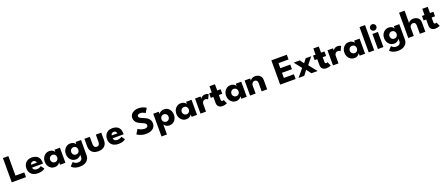

<svg xmlns="http://www.w3.org/2000/svg" viewBox="172 -2687 11358 4907"><g transform="rotate(-20 5851.0 -234.0)"><path d="M42 -660H189.6V-129.1H429.6V0H42Z M658.2 -175.8Q660 -151 673.2 -132.9Q686.5 -114.7 710.1 -105.1Q733.7 -95.5 765.7 -95.5Q794.5 -95.5 816.5 -101.9Q838.5 -108.2 854.2 -117.9Q870 -127.5 879.2 -137L945.7 -45.5Q923 -24 875.4 -6Q827.7 12 752.5 12Q684.2 12 630.6 -12.5Q577 -37 546.1 -86.4Q515.3 -135.8 515.3 -209.8Q515.3 -269.8 541.5 -318Q567.8 -366.3 617.6 -394.4Q667.5 -422.5 738 -422.5Q805 -422.5 854.1 -398Q903.2 -373.5 930 -325.3Q956.7 -277 956.7 -205.3Q956.7 -201.3 956.5 -190.4Q956.2 -179.5 955.2 -175.8ZM814 -252.5Q813.5 -268.8 805.5 -284.5Q797.5 -300.3 781.5 -310.5Q765.5 -320.8 740.2 -320.8Q715.2 -320.8 698.1 -311Q681 -301.3 672 -285.8Q663 -270.3 661.7 -252.5Z M1354.5 0V-67.1Q1350.1 -56.6 1332 -37.6Q1313.9 -18.6 1283.8 -3.3Q1253.6 12 1213.1 12Q1153.6 12 1108.5 -17.1Q1063.4 -46.2 1038.3 -95.4Q1013.2 -144.6 1013.2 -205Q1013.2 -265.4 1038.3 -314.6Q1063.4 -363.8 1108.5 -393.1Q1153.6 -422.5 1213.1 -422.5Q1252.2 -422.5 1281.1 -410Q1310.1 -397.6 1328.3 -380.8Q1346.6 -363.9 1353.1 -350.1V-410.5H1501.9V0ZM1160.2 -205Q1160.2 -176.3 1173.4 -153.7Q1186.6 -131.1 1208.6 -118.4Q1230.6 -105.7 1257.2 -105.7Q1285.1 -105.7 1306.5 -118.6Q1327.9 -131.4 1340.2 -154Q1352.5 -176.6 1352.5 -205Q1352.5 -233.4 1340.2 -256Q1327.9 -278.6 1306.5 -291.7Q1285.1 -304.8 1257.2 -304.8Q1230.6 -304.8 1208.6 -291.8Q1186.6 -278.9 1173.4 -256.3Q1160.2 -233.7 1160.2 -205Z M1821.6 219.7Q1778.2 219.7 1735.9 211.5Q1693.5 203.3 1657.3 184.6Q1621.1 166 1596.4 134.9L1684.2 43.4Q1696.2 57.7 1713 71.3Q1729.9 84.9 1754.6 93.9Q1779.3 102.9 1814.8 102.9Q1864.9 102.9 1896.4 75.8Q1928 48.7 1928 -2.4V-7.7H2075.4V2.7Q2075.4 72.6 2041.3 121Q2007.1 169.4 1949.6 194.6Q1892.1 219.7 1821.6 219.7ZM1928 0V-67.1Q1923.6 -56.6 1905.5 -37.6Q1887.4 -18.6 1857.2 -3.3Q1827.1 12 1786.6 12Q1727.1 12 1682 -17.1Q1636.9 -46.2 1611.8 -95.4Q1586.7 -144.6 1586.7 -205Q1586.7 -265.4 1611.8 -314.6Q1636.9 -363.8 1682 -393.1Q1727.1 -422.5 1786.6 -422.5Q1825.7 -422.5 1854.6 -410Q1883.6 -397.6 1901.8 -380.8Q1920.1 -363.9 1926.6 -350.1V-410.5H2075.4V0ZM1733.7 -205Q1733.7 -176.3 1746.9 -153.7Q1760.1 -131.1 1782.1 -118.4Q1804.1 -105.7 1830.7 -105.7Q1858.6 -105.7 1880 -118.6Q1901.4 -131.4 1913.7 -154Q1926 -176.6 1926 -205Q1926 -233.4 1913.7 -256Q1901.4 -278.6 1880 -291.7Q1858.6 -304.8 1830.7 -304.8Q1804.1 -304.8 1782.1 -291.8Q1760.1 -278.9 1746.9 -256.3Q1733.7 -233.7 1733.7 -205Z M2314.6 -219.9Q2314.6 -170.4 2333.4 -140.9Q2352.2 -111.4 2396.4 -111.4Q2441.2 -111.4 2459.9 -140.9Q2478.5 -170.4 2478.5 -219.9V-410.5H2626.2V-203.9Q2626.2 -138.1 2599.2 -89.6Q2572.3 -41 2521 -14.5Q2469.7 12 2396.4 12Q2323.5 12 2272.3 -14.5Q2221.1 -41 2194.2 -89.6Q2167.2 -138.1 2167.2 -203.9V-410.5H2314.6Z M2849.7 -175.8Q2851.5 -151 2864.7 -132.9Q2878 -114.7 2901.6 -105.1Q2925.2 -95.5 2957.2 -95.5Q2986 -95.5 3008 -101.9Q3030 -108.2 3045.7 -117.9Q3061.5 -127.5 3070.7 -137L3137.2 -45.5Q3114.5 -24 3066.9 -6Q3019.2 12 2944 12Q2875.7 12 2822.1 -12.5Q2768.5 -37 2737.6 -86.4Q2706.8 -135.8 2706.8 -209.8Q2706.8 -269.8 2733 -318Q2759.3 -366.3 2809.1 -394.4Q2859 -422.5 2929.5 -422.5Q2996.5 -422.5 3045.6 -398Q3094.7 -373.5 3121.5 -325.3Q3148.2 -277 3148.2 -205.3Q3148.2 -201.3 3148 -190.4Q3147.7 -179.5 3146.7 -175.8ZM3005.5 -252.5Q3005 -268.8 2997 -284.5Q2989 -300.3 2973 -310.5Q2957 -320.8 2931.7 -320.8Q2906.7 -320.8 2889.6 -311Q2872.5 -301.3 2863.5 -285.8Q2854.5 -270.3 2853.2 -252.5Z M3720.9 -672Q3781.9 -672 3828 -658.5Q3874 -645.1 3901.8 -630Q3929.6 -614.9 3935.5 -609.9L3864.4 -491.1Q3856.6 -497.4 3837.2 -508.8Q3817.8 -520.1 3791.6 -529.1Q3765.4 -538.2 3736.7 -538.2Q3697.5 -538.2 3673.4 -524.3Q3649.4 -510.4 3649.4 -482.6Q3649.4 -463.8 3662.2 -449Q3675.1 -434.2 3701.5 -420.6Q3728 -407.1 3768.5 -391.6Q3805.3 -378.2 3837.9 -359.7Q3870.4 -341.2 3895.4 -315.9Q3920.4 -290.6 3934.8 -257.6Q3949.2 -224.6 3949.2 -182.4Q3949.2 -132.7 3928.8 -96Q3908.3 -59.4 3873.2 -35.4Q3838.1 -11.5 3793.7 0.2Q3749.2 12 3701.2 12Q3633.3 12 3579.7 -3.6Q3526.1 -19.1 3493.1 -36.9Q3460.1 -54.6 3453.7 -60.9L3527.6 -184.7Q3533.4 -180.1 3550.7 -170.1Q3567.9 -160.2 3592.8 -149.4Q3617.6 -138.6 3645.9 -131.1Q3674.3 -123.6 3701.9 -123.6Q3748.7 -123.6 3772.1 -141.6Q3795.4 -159.7 3795.4 -189.4Q3795.4 -211.7 3780.7 -228.9Q3765.9 -246 3736.8 -261.5Q3707.6 -277.1 3663.9 -294.1Q3620.6 -311.8 3582.8 -336.6Q3544.9 -361.4 3521.5 -398.9Q3498.1 -436.4 3498.1 -491.5Q3498.1 -546.9 3529.2 -587.4Q3560.4 -627.9 3611.3 -650Q3662.2 -672 3720.9 -672Z M4187.6 208H4039.4V-410.5H4189.1V-350.1Q4196.1 -364.2 4215.9 -381Q4235.6 -397.9 4266.5 -410.2Q4297.5 -422.5 4336.8 -422.5Q4396.4 -422.5 4439.4 -393.1Q4482.3 -363.8 4505.4 -314.6Q4528.6 -265.4 4528.6 -205Q4528.6 -144.6 4504 -95.4Q4479.4 -46.2 4435.1 -17.1Q4390.7 12 4331.1 12Q4287.9 12 4257.3 -3.2Q4226.7 -18.4 4209.4 -37.4Q4192.1 -56.4 4187.6 -67.1ZM4381.8 -205Q4381.8 -233.7 4369.1 -256.3Q4356.4 -278.9 4334.8 -291.8Q4313.3 -304.8 4286.7 -304.8Q4258.9 -304.8 4236.8 -291.7Q4214.7 -278.6 4201.9 -256Q4189.1 -233.4 4189.1 -205Q4189.1 -176.6 4201.9 -154Q4214.7 -131.4 4236.8 -118.6Q4258.9 -105.7 4286.7 -105.7Q4313.3 -105.7 4334.8 -118.4Q4356.4 -131.1 4369.1 -153.7Q4381.8 -176.3 4381.8 -205Z M4934 0V-67.1Q4929.6 -56.6 4911.5 -37.6Q4893.4 -18.6 4863.2 -3.3Q4833.1 12 4792.6 12Q4733.1 12 4688 -17.1Q4642.9 -46.2 4617.8 -95.4Q4592.7 -144.6 4592.7 -205Q4592.7 -265.4 4617.8 -314.6Q4642.9 -363.8 4688 -393.1Q4733.1 -422.5 4792.6 -422.5Q4831.7 -422.5 4860.6 -410Q4889.6 -397.6 4907.8 -380.8Q4926.1 -363.9 4932.6 -350.1V-410.5H5081.4V0ZM4739.7 -205Q4739.7 -176.3 4752.9 -153.7Q4766.1 -131.1 4788.1 -118.4Q4810.1 -105.7 4836.7 -105.7Q4864.6 -105.7 4886 -118.6Q4907.4 -131.4 4919.7 -154Q4932 -176.6 4932 -205Q4932 -233.4 4919.7 -256Q4907.4 -278.6 4886 -291.7Q4864.6 -304.8 4836.7 -304.8Q4810.1 -304.8 4788.1 -291.8Q4766.1 -278.9 4752.9 -256.3Q4739.7 -233.7 4739.7 -205Z M5325.5 0H5175.9V-410.5H5325.5V-346.7H5323Q5327.4 -358.4 5342.9 -376.2Q5358.4 -394 5386.3 -408.2Q5414.2 -422.5 5454.8 -422.5Q5483.1 -422.5 5507 -413.9Q5530.9 -405.3 5541.9 -396.9L5483.5 -275.1Q5476.9 -283.9 5459 -292.9Q5441.1 -301.9 5414.7 -301.9Q5384 -301.9 5364.2 -286.4Q5344.4 -270.9 5335 -248.7Q5325.5 -226.5 5325.5 -206.6Z M5560.6 -410.5H5630.8V-579H5778.9V-410.5H5871.6V-287.1H5778.9V-169.9Q5778.9 -144.1 5786.8 -128.3Q5794.6 -112.5 5814.4 -112.5Q5828.3 -112.5 5837.8 -118.4Q5847.4 -124.2 5849.4 -126.4L5900.6 -19.9Q5897.1 -16.6 5879.1 -8.9Q5861.1 -1.1 5833.3 5.5Q5805.5 12 5771.3 12Q5710.1 12 5670.5 -22.6Q5630.8 -57.1 5630.8 -129.4V-287.1H5560.6Z M6286 0V-67.1Q6281.6 -56.6 6263.5 -37.6Q6245.4 -18.6 6215.2 -3.3Q6185.1 12 6144.6 12Q6085.1 12 6040 -17.1Q5994.9 -46.2 5969.8 -95.4Q5944.7 -144.6 5944.7 -205Q5944.7 -265.4 5969.8 -314.6Q5994.9 -363.8 6040 -393.1Q6085.1 -422.5 6144.6 -422.5Q6183.7 -422.5 6212.6 -410Q6241.6 -397.6 6259.8 -380.8Q6278.1 -363.9 6284.6 -350.1V-410.5H6433.4V0ZM6091.7 -205Q6091.7 -176.3 6104.9 -153.7Q6118.1 -131.1 6140.1 -118.4Q6162.1 -105.7 6188.7 -105.7Q6216.6 -105.7 6238 -118.6Q6259.4 -131.4 6271.7 -154Q6284 -176.6 6284 -205Q6284 -233.4 6271.7 -256Q6259.4 -278.6 6238 -291.7Q6216.6 -304.8 6188.7 -304.8Q6162.1 -304.8 6140.1 -291.8Q6118.1 -278.9 6104.9 -256.3Q6091.7 -233.7 6091.7 -205Z M6811.4 -422.5Q6854.6 -422.5 6895.5 -405.1Q6936.3 -387.7 6962.8 -349.8Q6989.2 -311.9 6989.2 -250.6V0H6839.1V-225.9Q6839.1 -270.3 6817.8 -292.9Q6796.6 -315.5 6762.2 -315.5Q6739.4 -315.5 6719.3 -303.4Q6699.2 -291.4 6686.9 -270Q6674.6 -248.6 6674.6 -220.6V0H6524.8V-410.5H6674.6V-349.7Q6680.1 -366.3 6699.6 -383.1Q6719 -399.9 6748.3 -411.2Q6777.6 -422.5 6811.4 -422.5Z M7342.5 -660H7762.9V-530.9H7489.4V-393.4H7760.2V-268.2H7489.4V-129.1H7762.9V0H7342.5Z M8184.9 -220.2 8359.4 0H8192.9L8094.8 -127.7L7996.6 0H7841.9L8016.1 -208.8L7859.3 -410.5H8026.9L8104.1 -303.8L8184.8 -410.5H8336.6Z M8385.1 -410.5H8455.3V-579H8603.4V-410.5H8696.1V-287.1H8603.4V-169.9Q8603.4 -144.1 8611.2 -128.3Q8619.1 -112.5 8638.9 -112.5Q8652.8 -112.5 8662.3 -118.4Q8671.9 -124.2 8673.9 -126.4L8725.1 -19.9Q8721.6 -16.6 8703.6 -8.9Q8685.6 -1.1 8657.8 5.5Q8630 12 8595.8 12Q8534.6 12 8495 -22.6Q8455.3 -57.1 8455.3 -129.4V-287.1H8385.1Z M8928.5 0H8778.9V-410.5H8928.5V-346.7H8926Q8930.4 -358.4 8945.9 -376.2Q8961.4 -394 8989.3 -408.2Q9017.2 -422.5 9057.8 -422.5Q9086.1 -422.5 9110 -413.9Q9133.9 -405.3 9144.9 -396.9L9086.5 -275.1Q9079.9 -283.9 9062 -292.9Q9044.1 -301.9 9017.7 -301.9Q8987 -301.9 8967.2 -286.4Q8947.4 -270.9 8938 -248.7Q8928.5 -226.5 8928.5 -206.6Z M9504.5 0V-67.1Q9500.1 -56.6 9482 -37.6Q9463.9 -18.6 9433.8 -3.3Q9403.6 12 9363.1 12Q9303.6 12 9258.5 -17.1Q9213.4 -46.2 9188.3 -95.4Q9163.2 -144.6 9163.2 -205Q9163.2 -265.4 9188.3 -314.6Q9213.4 -363.8 9258.5 -393.1Q9303.6 -422.5 9363.1 -422.5Q9402.2 -422.5 9431.1 -410Q9460.1 -397.6 9478.3 -380.8Q9496.6 -363.9 9503.1 -350.1V-410.5H9651.9V0ZM9310.2 -205Q9310.2 -176.3 9323.4 -153.7Q9336.6 -131.1 9358.6 -118.4Q9380.6 -105.7 9407.2 -105.7Q9435.1 -105.7 9456.5 -118.6Q9477.9 -131.4 9490.2 -154Q9502.5 -176.6 9502.5 -205Q9502.5 -233.4 9490.2 -256Q9477.9 -278.6 9456.5 -291.7Q9435.1 -304.8 9407.2 -304.8Q9380.6 -304.8 9358.6 -291.8Q9336.6 -278.9 9323.4 -256.3Q9310.2 -233.7 9310.2 -205Z M9900.7 0H9750.6V-688H9900.7Z M10000.7 0V-410.5H10150.2V0ZM10077.2 -476Q10041.9 -476 10017.2 -501Q9992.6 -526.1 9992.6 -560.6Q9992.6 -595.4 10017.3 -620.8Q10042.1 -646.1 10077.2 -646.1Q10100.5 -646.1 10119.9 -634.5Q10139.2 -622.9 10151.1 -603.6Q10163 -584.4 10163 -560.6Q10163 -526.1 10137.8 -501Q10112.6 -476 10077.2 -476Z M10478.1 219.7Q10434.7 219.7 10392.4 211.5Q10350 203.3 10313.8 184.6Q10277.6 166 10252.9 134.9L10340.7 43.4Q10352.7 57.7 10369.5 71.3Q10386.4 84.9 10411.1 93.9Q10435.8 102.9 10471.3 102.9Q10521.4 102.9 10552.9 75.8Q10584.5 48.7 10584.5 -2.4V-7.7H10731.9V2.7Q10731.9 72.6 10697.8 121Q10663.6 169.4 10606.1 194.6Q10548.6 219.7 10478.1 219.7ZM10584.5 0V-67.1Q10580.1 -56.6 10562 -37.6Q10543.9 -18.6 10513.8 -3.3Q10483.6 12 10443.1 12Q10383.6 12 10338.5 -17.1Q10293.4 -46.2 10268.3 -95.4Q10243.2 -144.6 10243.2 -205Q10243.2 -265.4 10268.3 -314.6Q10293.4 -363.8 10338.5 -393.1Q10383.6 -422.5 10443.1 -422.5Q10482.2 -422.5 10511.1 -410Q10540.1 -397.6 10558.3 -380.8Q10576.6 -363.9 10583.1 -350.1V-410.5H10731.9V0ZM10390.2 -205Q10390.2 -176.3 10403.4 -153.7Q10416.6 -131.1 10438.6 -118.4Q10460.6 -105.7 10487.2 -105.7Q10515.1 -105.7 10536.5 -118.6Q10557.9 -131.4 10570.2 -154Q10582.5 -176.6 10582.5 -205Q10582.5 -233.4 10570.2 -256Q10557.9 -278.6 10536.5 -291.7Q10515.1 -304.8 10487.2 -304.8Q10460.6 -304.8 10438.6 -291.8Q10416.6 -278.9 10403.4 -256.3Q10390.2 -233.7 10390.2 -205Z M11113.5 -422.5Q11156.7 -422.5 11197.5 -405.1Q11238.4 -387.7 11264.8 -349.8Q11291.3 -311.9 11291.3 -250.6V0H11141.1V-225.9Q11141.1 -270.3 11121.3 -292.9Q11101.5 -315.5 11067.1 -315.5Q11044.4 -315.5 11023.5 -303.4Q11002.7 -291.4 10989.7 -270Q10976.7 -248.6 10976.7 -220.6V0H10826.4V-688H10976.7V-349.7Q10982.2 -366.3 11001.6 -383.1Q11020.9 -399.9 11050.2 -411.2Q11079.5 -422.5 11113.5 -422.5Z M11347.6 -410.5H11417.8V-579H11565.9V-410.5H11658.6V-287.1H11565.9V-169.9Q11565.9 -144.1 11573.8 -128.3Q11581.6 -112.5 11601.4 -112.5Q11615.3 -112.5 11624.8 -118.4Q11634.4 -124.2 11636.4 -126.4L11687.6 -19.9Q11684.1 -16.6 11666.1 -8.9Q11648.1 -1.1 11620.3 5.5Q11592.5 12 11558.3 12Q11497.1 12 11457.5 -22.6Q11417.8 -57.1 11417.8 -129.4V-287.1H11347.6Z"/></g></svg>

Font: League Spartan Extralight
Style: Regular
Weight: 200
Foundry: The League of Moveable Type
Version: Version 2.300; ttfautohint (v1.8.3)